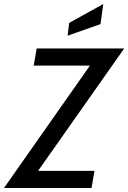

<svg xmlns="http://www.w3.org/2000/svg" viewBox="-61 -943 643 963"><path d="M390 -614H108L123 -700H562L130 -86H413L398 0H-41ZM286 -828 457 -923 443 -822 278 -764Z"/></svg>

Font: Cabin
Style: Italic
Weight: 400
Italic angle: -7°
Designer: Pablo Impallari
Foundry: Pablo Impallari. http://www.impallari.com Igino Marini. http://www.ikern.com
Version: Version 2.200